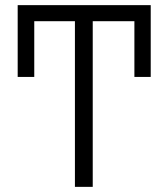

<svg xmlns="http://www.w3.org/2000/svg" viewBox="-20 -727 655 747"><path d="M502.9 -427.7V-644.5H340.8V0H271.5V-644.5H113.3V-427.7H48.8V-707H566.4V-427.7Z"/></svg>

Font: Pretendard GOV Light
Style: Regular
Weight: 300
Designer: Base glyphs from Inter by Rasmus Andersson; Hangeul glyphs from Noto Sans CJK(Source Han Sans) by Jang Soo-young and Kan
Foundry: Kil Hyung-jin
Version: Version 1.309